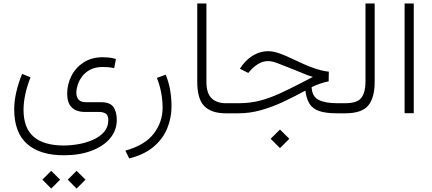

<svg xmlns="http://www.w3.org/2000/svg" viewBox="-20 -658 2510 1115"><path d="M373.5 385.3 424.8 334 476.6 385.3 424.8 437ZM226.1 385.3 277.3 334 329.1 385.3 277.3 437ZM157.2 -209Q116.7 -105 116.7 -20.5Q116.7 85.4 175.3 136Q233.9 186.5 348.6 187Q391.1 187 436.5 179Q481.9 170.9 521.2 153.3Q560.5 135.7 584.7 107.7Q608.9 79.6 608.9 40Q608.9 11.2 594 1.7Q579.1 -7.8 555.7 -7.8H475.6Q370.1 -7.8 370.1 -113.8Q370.1 -168.9 394.8 -217.3Q419.4 -265.6 465.8 -295.7Q512.2 -325.7 577.1 -325.7Q589.4 -325.7 610.6 -324Q631.8 -322.3 653.3 -315.4L643.1 -262.2Q623.5 -266.6 606.7 -267.8Q589.8 -269 577.1 -269Q533.7 -269 504.2 -253.4Q474.6 -237.8 456.8 -213.9Q439 -189.9 431.2 -164.8Q423.3 -139.6 423.3 -120.1Q423.3 -94.7 436.3 -79.6Q449.2 -64.5 480.5 -64.5H568.4Q620.1 -64 639.2 -35.6Q658.2 -7.3 658.2 38.1Q658.2 99.1 619.1 145.5Q580.1 191.9 510.7 217.8Q441.4 243.7 351.1 243.7Q211.4 243.7 137 177.5Q62.5 111.3 62.5 -23.9Q62.5 -115.2 108.4 -229Z M942.4 -224.1Q960.9 -178.7 968.5 -132.3Q976.1 -85.9 976.1 -40.5Q976.1 26.9 950.9 87.9Q925.8 148.9 871.6 194.6Q817.4 240.2 730.5 262.2L708 216.8Q821.8 185.1 873 117.9Q924.3 50.8 924.3 -32.7Q924.3 -73.2 916.5 -117.2Q908.7 -161.1 891.1 -205.6Z M1305.7 0H1291Q1208 0 1166.7 -41.5Q1125.5 -83 1125.5 -183.1V-637.7H1178.7V-182.6Q1178.7 -116.7 1208.7 -87.6Q1238.8 -58.6 1291 -58.6H1305.7Z M1551.8 147.9 1606 94.2 1660.2 147.9 1606 202.1ZM1888.7 -185.5Q1868.7 -182.1 1842.3 -173.3Q1815.9 -164.6 1789.6 -151.9Q1792 -98.6 1829.3 -78.6Q1866.7 -58.6 1939 -58.6H1965.3V0H1937Q1871.1 0 1833 -13.4Q1794.9 -26.9 1777.1 -55.9Q1759.3 -85 1753.4 -131.8Q1691.4 -98.1 1627.4 -67.9Q1563.5 -37.6 1497.6 -18.8Q1431.6 0 1364.3 0H1286.1V-58.6H1365.7Q1431.2 -58.6 1487.3 -73Q1543.5 -87.4 1601.1 -113.5Q1658.7 -139.6 1727.5 -175.3L1796.9 -211.4Q1776.4 -217.8 1766.6 -221.2Q1756.8 -224.6 1748.3 -228.3Q1739.7 -231.9 1723.6 -238.8Q1707.5 -245.6 1673.8 -258.8Q1624.5 -278.8 1591.8 -291Q1559.1 -303.2 1537.6 -303.2Q1507.8 -303.2 1482.4 -288.3Q1457 -273.4 1437.5 -252.4L1421.9 -234.4L1373 -258.8L1390.6 -283.7Q1419.4 -319.8 1457.3 -340.3Q1495.1 -360.8 1538.1 -360.8Q1565.4 -360.8 1601.1 -348.6Q1636.7 -336.4 1679.7 -315.4Q1750 -281.2 1799.1 -263.7Q1848.1 -246.1 1889.6 -241.7Z M1945.8 0V-58.6H1985.4Q2056.6 -58.6 2079.6 -91.6Q2102.5 -124.5 2102.5 -182.1V-637.7H2155.8V-182.6Q2155.8 -89.8 2118.2 -44.9Q2080.6 0 1984.9 0Z M2329.6 -637.7H2382.8V-0.5H2329.6Z"/></svg>

Font: Vazir Thin
Style: Thin
Weight: 100
Designer: Saber Rastikerdar
Foundry: Saber Rastikerdar
Version: Version 30.0.0